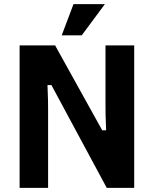

<svg xmlns="http://www.w3.org/2000/svg" viewBox="-20 -910 744 930"><path d="M75 0V-690H247L475 -279H494Q491.8 -326 491.4 -354Q491 -382 491 -405V-690H630V0H497L229 -498H210Q212.2 -451 212.6 -423Q213 -395 213 -372V0ZM279 -739 336 -890H488L376 -739Z"/></svg>

Font: Mozilla Text ExtraLight
Style: Regular
Weight: 200
Designer: Studio DRAMA
Foundry: Studio DRAMA
Version: Version 1.000